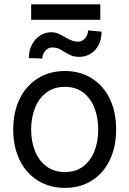

<svg xmlns="http://www.w3.org/2000/svg" viewBox="-20 -870 607 900"><path d="M157.7 -23.4C194.5 -0.7 236.7 10.7 284.2 10.7C331.7 10.7 373.7 -0.7 410.2 -23.4C446.6 -46.2 474.8 -78.3 494.6 -119.6C514.5 -161 524.4 -208.7 524.4 -262.7C524.4 -317.4 514.5 -365.4 494.6 -406.7C474.8 -448.1 446.6 -480.1 410.2 -502.9C373.7 -525.7 331.7 -537.1 284.2 -537.1C236.7 -537.1 194.5 -525.7 157.7 -502.9C120.9 -480.1 92.4 -448.1 72.3 -406.7C52.1 -365.4 42 -317.4 42 -262.7C42 -208.7 52.1 -161 72.3 -119.6C92.4 -78.3 120.9 -46.2 157.7 -23.4ZM371.1 -90.8C347.7 -72.6 318.7 -63.5 284.2 -63.5C249.7 -63.5 220.5 -72.6 196.8 -90.8C173 -109 155.3 -133.1 143.6 -163.1C131.8 -193 126 -226.2 126 -262.7C126 -299.2 131.8 -332.5 143.6 -362.8C155.3 -393.1 173 -417.3 196.8 -435.5C220.5 -453.8 249.7 -462.9 284.2 -462.9C318.7 -462.9 347.7 -453.8 371.1 -435.5C394.5 -417.3 411.9 -393.1 423.3 -362.8C434.7 -332.5 440.4 -299.2 440.4 -262.7C440.4 -226.2 434.7 -193 423.3 -163.1C411.9 -133.1 394.5 -109 371.1 -90.8ZM442.4 -659.7C451.5 -677.6 456.1 -698.2 456.1 -721.7L392.6 -727.5C392.6 -713.2 388 -700.8 378.9 -690.4C369.8 -680 358.7 -674.8 345.7 -674.8C335.3 -674.8 325.5 -676.6 316.4 -680.2C307.3 -683.8 296.5 -689.1 284.2 -696.3C271.2 -704.1 260.1 -709.8 251 -713.4C241.9 -717 231.4 -718.8 219.7 -718.8C200.8 -718.8 183.4 -713.5 167.5 -703.1C151.5 -692.7 138.8 -678.4 129.4 -660.2C120 -641.9 115.2 -621.1 115.2 -597.7L178.7 -595.7C178.7 -609.4 183.3 -621.4 192.4 -631.8C201.5 -642.3 211.9 -647.5 223.6 -647.5C235.4 -647.5 245.3 -645.8 253.4 -642.6C261.6 -639.3 270.8 -634.1 281.2 -627C293 -619.8 303.9 -614.1 314 -609.9C324.1 -605.6 336.6 -603.5 351.6 -603.5C371.1 -603.5 388.8 -608.4 404.8 -618.2C420.7 -627.9 433.3 -641.8 442.4 -659.7ZM450.2 -777.3V-849.6H126V-777.3Z"/></svg>

Font: Pretendard Variable
Style: Regular
Weight: 400
Designer: Base glyphs from Inter by Rasmus Andersson; Hangeul glyphs from Noto Sans CJK(Source Han Sans) by Jang Soo-young and Kan
Foundry: Kil Hyung-jin
Version: Version 1.309;Glyphs 3.2 (3225)